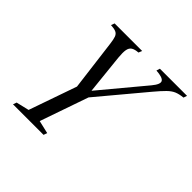

<svg xmlns="http://www.w3.org/2000/svg" viewBox="-186 -947 1133 1133"><g transform="rotate(45 380.0 -381.0)"><path d="M69 0 77 -22.5 157.5 -41.5 262 -341 222 -657.5Q218 -690.5 211.8 -707.5Q205.5 -724.5 191 -731.2Q176.5 -738 147.5 -739.5L155.5 -761.5H385.5L376.5 -739.5Q348 -737.5 333 -728Q318 -718.5 314 -696.5Q310 -674.5 314 -633.5L340 -384.5H340.5L568 -657.5Q602.5 -699 592.2 -717.5Q582 -736 526.5 -739.5L533.5 -761.5H760L752.5 -739.5Q719.5 -736 698 -727Q676.5 -718 654.2 -696.2Q632 -674.5 596 -631.5L355.5 -344L250.5 -41.5L332 -22.5L324 0Z"/></g></svg>

Font: Libre Caslon Condensed
Style: Italic
Weight: 400
Italic angle: -22.583°
Designer: Pablo Impallari, Rodrigo Fuenzalida, Katja Schimmel, Ertekin Erdin
Foundry: Pablo Impallari, Rodrigo Fuenzalida
Version: Version 2.000;gftools[0.9.33]